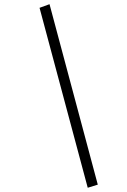

<svg xmlns="http://www.w3.org/2000/svg" viewBox="-20 -738 598 903"><path d="M439.9 130.4 392.6 145 166 -701.2 212.9 -718.3Z"/></svg>

Font: Elstob ExtraLight
Style: Italic
Weight: 200
Italic angle: -20°
Designer: Peter S. Baker
Version: Version 1.015